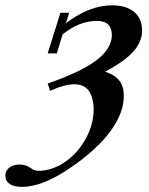

<svg xmlns="http://www.w3.org/2000/svg" viewBox="-142 -465 567 729"><path d="M-58.1 244.6Q-88.4 244.6 -105 233.6Q-121.6 222.7 -121.6 202.1Q-121.6 182.6 -106.4 171.1Q-91.3 159.7 -66.9 159.7Q-44.4 159.7 -24.9 173.3Q-10.7 183.6 2.4 183.6Q56.6 183.6 106.4 148.9Q154.3 115.2 183.8 61Q213.4 6.8 213.4 -48.3Q213.4 -94.2 195.6 -119.6Q177.7 -145 141.1 -145Q102.5 -145 48.3 -120.1L39.1 -147.9Q166.5 -191.9 224.6 -236.6Q282.7 -281.2 282.7 -332Q282.7 -357.9 268.6 -371.8Q254.4 -385.7 226.6 -385.7Q159.2 -385.7 95.7 -334.5L73.7 -262.2H39.1L87.4 -416.5H120.6L108.4 -377Q197.8 -444.8 283.2 -444.8Q336.9 -444.8 367.2 -419.9Q397.5 -395 397.5 -348.6Q397.5 -307.1 365.2 -270.3Q333 -233.4 257.3 -192.9Q295.9 -179.7 312 -157.7Q328.1 -135.7 328.1 -101.1Q328.1 -36.1 277.8 32.5Q227.5 101.1 131.3 168Q21 244.6 -58.1 244.6Z"/></svg>

Font: Elstob
Style: Bold Italic
Weight: 700
Italic angle: -20°
Designer: Peter S. Baker
Version: Version 1.015